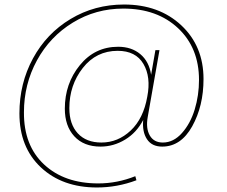

<svg xmlns="http://www.w3.org/2000/svg" viewBox="-20 -644 1005 850"><path d="M698 5Q652 5 630.5 -28Q609 -61 614 -113Q585 -57 534 -26Q483 5 425 5Q351 5 309 -40.5Q267 -86 267 -163Q267 -274 333.5 -355.5Q400 -437 503 -437Q562 -437 601 -404.5Q640 -372 649 -313L668 -422H686L634 -126Q625 -76 643 -44.5Q661 -13 701 -13Q748 -13 785.5 -55Q823 -97 842 -159.5Q861 -222 861 -290Q861 -432 768.5 -519Q676 -606 526 -606Q404 -606 302.5 -544Q201 -482 143.5 -376.5Q86 -271 86 -147Q85 0 175 84Q265 168 415 168Q499 168 579 136L584 154Q499 186 409 186Q256 186 161 97Q66 8 66 -142Q66 -275 126 -385.5Q186 -496 292.5 -560Q399 -624 529 -624Q684 -624 782.5 -532Q881 -440 881 -294Q881 -175 831 -85Q781 5 698 5ZM632 -216Q649 -303 615 -361Q581 -419 501 -419Q406 -419 346.5 -343Q287 -267 287 -165Q287 -94 324.5 -53.5Q362 -13 429 -13Q502 -13 558.5 -66Q615 -119 632 -216Z"/></svg>

Font: Poppins Thin
Style: Italic
Weight: 250
Italic angle: -10°
Designer: Ninad Kale (Devanagari), Jonny Pinhorn (Latin)
Foundry: Indian Type Foundry
Version: Version 3.200;PS 1.000;hotconv 16.6.54;makeotf.lib2.5.65590